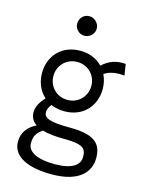

<svg xmlns="http://www.w3.org/2000/svg" viewBox="-123 -731 746 978"><g transform="rotate(15 250.0 -242.0)"><path d="M225 -553C253 -553 277 -576 277 -604C277 -632 253 -656 225 -656C196 -656 174 -633 174 -604C174 -576 197 -553 225 -553ZM226 -155C325 -155 386 -226 386 -315C386 -342 380 -368 369 -390C400 -410 435 -414 475 -410L466 -469C414 -473 378 -459 343 -427C316 -456 276 -474 226 -474C127 -474 66 -403 66 -315C66 -266 84 -223 117 -194C92 -167 76 -139 76 -110C76 -83 88 -63 109 -49C70 -31 38 4 38 54C38 133 119 172 247 172C393 172 445 105 445 34C445 -33 417 -82 277 -82C170 -82 137 -95 137 -127C137 -141 142 -153 155 -169C176 -160 200 -155 226 -155ZM226 -215C168 -215 126 -260 126 -315C126 -370 168 -415 226 -415C284 -415 326 -370 326 -315C326 -260 284 -215 226 -215ZM104 46C104 8 116 -11 147 -32C177 -23 216 -19 262 -19C363 -19 379 1 379 45C379 88 339 118 248 118C158 118 104 92 104 46Z"/></g></svg>

Font: Inconsolata
Style: Regular
Weight: 400
Monospace: yes
Designer: Raph Levien, Cyreal, Brenton Simpson
Foundry: Raph Levien, Cyreal, Google
Version: Version 3.100